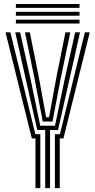

<svg xmlns="http://www.w3.org/2000/svg" viewBox="-20 -966 490 986"><path d="M212.1 0V-298.5H171.3L111.2 -564.2L58.3 -800H83.3L135.9 -564.2L186.7 -320.3H262.5L313.2 -564.2L366 -800H390.9L338 -564.2L278 -298.5H237V0ZM162.1 0V-255.1H143.5L8.4 -800H33.4L161.6 -276.8H187.1V0ZM262 0V-276.8H287.7L415.9 -800H440.9L305.7 -255.1H286.9V0ZM199.6 -342 157 -564.2 108.3 -800H133.2L180.4 -564.2L216.9 -363.8H232L268.7 -564.2L316 -800H341L292 -564.2L249.7 -342ZM388.3 -925.5H61.5V-945.6H388.3ZM388.3 -845H61.5V-865.1H388.3ZM388.3 -885.2H61.5V-905.4H388.3Z"/></svg>

Font: Big Shoulders Inline Display SC Thin
Style: Regular
Weight: 100
Designer: Patric King
Foundry: XO Type Co
Version: Version 2.002